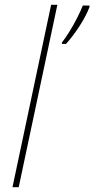

<svg xmlns="http://www.w3.org/2000/svg" viewBox="-20 -780 393 800"><path d="M32 0 193 -760H219L58 0ZM238 -603Q251 -619 268.5 -647Q286 -675 301.5 -705.5Q317 -736 325 -757H353V-751Q339 -714 311.5 -671.5Q284 -629 255 -597H238Z"/></svg>

Font: Noto Sans Thin
Style: Italic
Weight: 100
Italic angle: -12°
Designer: Monotype Design Team
Foundry: Monotype Imaging Inc.
Version: Version 2.013; ttfautohint (v1.8.4.7-5d5b)